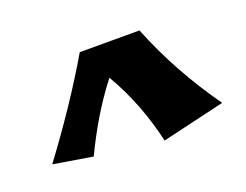

<svg xmlns="http://www.w3.org/2000/svg" viewBox="-64 -829 721 562"><g transform="rotate(-20 296.5 -548.0)"><path d="M562 -430C498 -520 446 -614 407 -712H221C166 -618 103 -525 33 -431L155 -411C188 -480 227 -548 277 -612C320 -539 348 -462 366 -384Z"/></g></svg>

Font: Galindo
Style: Regular
Weight: 400
Designer: Astigmatic (AOETI)
Foundry: Astigmatic (AOETI)
Version: Version 1.000